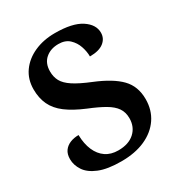

<svg xmlns="http://www.w3.org/2000/svg" viewBox="-173 -845 917 976"><g transform="rotate(-30 286.0 -357.0)"><path d="M258 10Q177 10 128 -10Q79 -30 57.5 -62.5Q36 -95 36 -130Q36 -160 49.5 -178.5Q63 -197 85.5 -206Q108 -215 135 -215Q136 -163 152.5 -125Q169 -87 199 -66.5Q229 -46 272 -46Q333 -46 367.5 -77.5Q402 -109 402 -160Q402 -195 385 -220Q368 -245 332 -266Q296 -287 239 -310Q172 -338 131 -369Q90 -400 71.5 -439.5Q53 -479 53 -530Q53 -589 84 -632.5Q115 -676 168.5 -700Q222 -724 289 -724Q392 -724 443 -690.5Q494 -657 494 -609Q494 -575 466.5 -553.5Q439 -532 385 -532Q385 -561 374.5 -592Q364 -623 340.5 -645Q317 -667 277 -667Q231 -667 201 -641Q171 -615 171 -567Q171 -535 184.5 -510Q198 -485 233 -462Q268 -439 332 -413Q430 -373 476 -325.5Q522 -278 522 -203Q522 -139 489.5 -91Q457 -43 398 -16.5Q339 10 258 10Z"/></g></svg>

Font: Noto Serif Khojki SemiBold
Style: Regular
Weight: 600
Version: Version 2.003